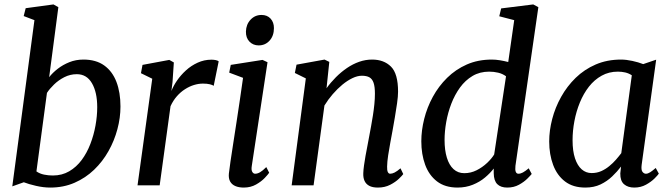

<svg xmlns="http://www.w3.org/2000/svg" viewBox="-20 -837 3036 867"><path d="M202 -488.5Q217.5 -508.5 240.8 -526.5Q264 -544.5 293.2 -556.2Q322.5 -568 357 -568Q413.5 -568 450.5 -541.5Q487.5 -515 505.8 -467.2Q524 -419.5 524 -356Q524 -305.5 510.2 -253.8Q496.5 -202 470 -154.8Q443.5 -107.5 405 -70.5Q366.5 -33.5 316.8 -11.8Q267 10 207 10Q176 10 142.5 2.2Q109 -5.5 87.5 -14L35.5 4.5L135.5 -746L87 -764.5L96 -800L221.5 -817L243.5 -804.5ZM144.5 -63Q159.5 -52.5 179 -48.5Q198.5 -44.5 218.5 -44.5Q260 -44.5 292.5 -63.5Q325 -82.5 348.8 -114.5Q372.5 -146.5 388 -186.8Q403.5 -227 411.2 -270Q419 -313 419 -353Q419 -420.5 395.2 -461.2Q371.5 -502 327 -502Q297 -502 270.5 -488.5Q244 -475 223.8 -455.2Q203.5 -435.5 192 -417.5Z M601 0 667.5 -481.5 616.5 -506.5 623.5 -544 744.5 -566.5 765 -555 759 -466 754 -426Q762.5 -448.5 779.2 -473Q796 -497.5 819.5 -519Q843 -540.5 872.5 -554Q902 -567.5 935 -567.5Q944 -567.5 953.5 -565.8Q963 -564 967.5 -560L945 -449.5Q939.5 -453.5 927.2 -456.5Q915 -459.5 896.5 -459.5Q876.5 -459.5 856 -453.2Q835.5 -447 815.5 -434.2Q795.5 -421.5 778.8 -402.5Q762 -383.5 750 -357.5L701 0Z M1080.5 10Q1058.5 10 1042.8 3.2Q1027 -3.5 1019.2 -17.5Q1011.5 -31.5 1013.5 -53Q1015.5 -73 1020.8 -108Q1026 -143 1033 -188.2Q1040 -233.5 1047.8 -284Q1055.5 -334.5 1063.2 -386.2Q1071 -438 1077.5 -485.5L1015 -509L1022 -544L1165.5 -566.5L1188 -556L1117 -88Q1114 -70 1119 -61.2Q1124 -52.5 1132 -52.5Q1142.5 -52.5 1154 -59Q1165.5 -65.5 1182.5 -82.5L1195.5 -57Q1191 -50 1175.8 -33.8Q1160.5 -17.5 1136.2 -3.8Q1112 10 1080.5 10ZM1148 -632Q1123 -632 1106.5 -649Q1090 -666 1090.5 -694.5Q1091.5 -727 1111.5 -748.2Q1131.5 -769.5 1161 -769.5Q1186.5 -769.5 1201.8 -753Q1217 -736.5 1217 -710Q1217 -675.5 1197.5 -653.8Q1178 -632 1148 -632Z M1454.5 -438.5Q1473.5 -465 1497 -488.5Q1520.5 -512 1547 -530Q1573.5 -548 1602 -558Q1630.5 -568 1660.5 -568Q1713.5 -568 1745.5 -536.2Q1777.5 -504.5 1777.5 -423Q1777.5 -401.5 1773 -370.5Q1768.5 -339.5 1763 -306.8Q1757.5 -274 1752.5 -247Q1748 -222 1742.5 -193Q1737 -164 1732.8 -135.8Q1728.5 -107.5 1728 -85Q1727.5 -68 1731.2 -60.2Q1735 -52.5 1741.5 -52.5Q1751 -52.5 1762 -58Q1773 -63.5 1788.5 -77L1801 -51Q1797 -45 1781.5 -30Q1766 -15 1741.8 -2.5Q1717.5 10 1686.5 10Q1662 10 1647.2 2Q1632.5 -6 1626 -20.5Q1619.5 -35 1620.5 -55.5Q1621 -70.5 1623.8 -90.5Q1626.5 -110.5 1630.5 -132.8Q1634.5 -155 1639 -177.8Q1643.5 -200.5 1647 -220.5Q1651 -241.5 1655.5 -266Q1660 -290.5 1664 -316Q1668 -341.5 1670.5 -366.5Q1673 -391.5 1673 -414Q1673 -445.5 1667 -463Q1661 -480.5 1648.2 -487.8Q1635.5 -495 1614 -495Q1594 -495 1571.5 -484.2Q1549 -473.5 1526.2 -454.8Q1503.5 -436 1482.5 -411.8Q1461.5 -387.5 1445 -360.5L1396 0H1297L1361 -483L1311.5 -507.5L1319 -545L1445.5 -568L1467 -557.5Z M2307.5 -88Q2305.5 -70 2309 -61.2Q2312.5 -52.5 2321 -52.5Q2330.5 -52.5 2341.2 -58.2Q2352 -64 2367.5 -77L2381 -51.5Q2376.5 -45.5 2361.5 -30.5Q2346.5 -15.5 2323.5 -2.8Q2300.5 10 2270.5 10Q2241 10 2225.5 -5.5Q2210 -21 2209.5 -54.5V-76Q2194 -55.5 2170.2 -35.5Q2146.5 -15.5 2115 -2.8Q2083.5 10 2046 10Q1989.5 10 1953.2 -18Q1917 -46 1899.8 -93.2Q1882.5 -140.5 1882.5 -199Q1882.5 -248 1895.5 -300Q1908.5 -352 1934.5 -399.8Q1960.5 -447.5 1999 -485.5Q2037.5 -523.5 2088 -545.8Q2138.5 -568 2201 -568Q2218.5 -568 2238 -564.8Q2257.5 -561.5 2275 -557L2302 -746L2234.5 -763.5L2243 -799L2388 -817L2411 -804.5ZM2265 -492.5Q2249.5 -504 2229.5 -508.8Q2209.5 -513.5 2189 -513.5Q2146.5 -513.5 2113.8 -494Q2081 -474.5 2057.2 -441.8Q2033.5 -409 2018 -368.8Q2002.5 -328.5 1995 -286Q1987.5 -243.5 1987.5 -205Q1987.5 -159 1997.8 -125.2Q2008 -91.5 2028 -73.2Q2048 -55 2076.5 -55Q2106 -55 2132.2 -68.2Q2158.5 -81.5 2179.2 -101Q2200 -120.5 2211.5 -139.5Z M2877.5 -93Q2874.5 -69.5 2881.2 -61Q2888 -52.5 2896.5 -52.5Q2905.5 -52.5 2915.8 -59Q2926 -65.5 2941 -78.5L2955 -53Q2951 -46.5 2935.8 -31.2Q2920.5 -16 2897 -3Q2873.5 10 2844 10Q2815.5 10 2798 -5Q2780.5 -20 2781 -54L2784.5 -85Q2767 -62 2744.2 -40.2Q2721.5 -18.5 2691.8 -4.2Q2662 10 2623 10Q2567.5 10 2531.5 -17.5Q2495.5 -45 2477.8 -92.2Q2460 -139.5 2460 -198Q2460 -247.5 2473.5 -299.5Q2487 -351.5 2513.8 -399.5Q2540.5 -447.5 2579.5 -485.5Q2618.5 -523.5 2670 -545.8Q2721.5 -568 2784.5 -568Q2807.5 -568 2835.2 -562Q2863 -556 2884.5 -547.5L2943 -567.5ZM2833 -497Q2819.5 -506 2803.5 -509.8Q2787.5 -513.5 2770 -513.5Q2729.5 -513.5 2696.8 -495.2Q2664 -477 2639.5 -445.8Q2615 -414.5 2598.5 -374.2Q2582 -334 2573.8 -290.2Q2565.5 -246.5 2565.5 -203.5Q2565.5 -155 2576.5 -122Q2587.5 -89 2606.8 -72.2Q2626 -55.5 2651.5 -55.5Q2675 -55.5 2694.8 -64.2Q2714.5 -73 2731.2 -86.8Q2748 -100.5 2761.5 -116Q2775 -131.5 2785.5 -145.5Z"/></svg>

Font: Merriweather Light 18pt
Style: Italic
Weight: 400
Italic angle: -7.8°
Version: Version 2.101